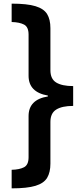

<svg xmlns="http://www.w3.org/2000/svg" viewBox="-20 -819 447 1055"><path d="M44 -799Q129 -799 175 -785Q221 -771 239 -741.5Q257 -712 257 -664V-433Q257 -385 289 -365.5Q321 -346 382 -346V-237Q321 -237 289 -217Q257 -197 257 -149V80Q257 128 239 158Q221 188 175 202Q129 216 44 216V114Q87 113 112 100Q137 87 137 45V-181Q137 -272 243 -289V-294Q137 -312 137 -403V-629Q137 -671 112 -684Q87 -697 44 -698Z"/></svg>

Font: Noto Sans Sinhala SemiCondensed
Style: Bold
Weight: 700
Width: 4
Designer: Jelle Bosma - Monotype Design Team
Foundry: Monotype Imaging Inc.
Version: Version 2.006; ttfautohint (v1.8.4.7-5d5b)